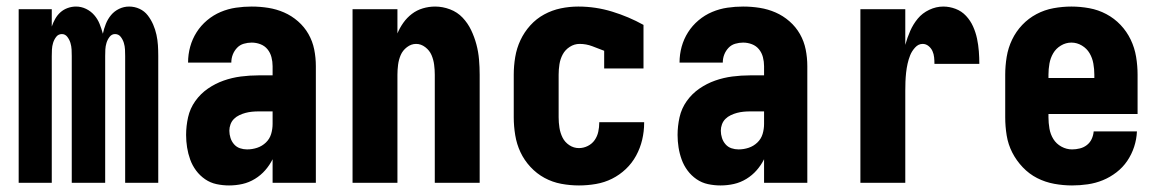

<svg xmlns="http://www.w3.org/2000/svg" viewBox="-20 -558 3540 586"><path d="M37 0V-530H138V-477Q142 -489 148.5 -500.5Q155 -512 164.5 -520.5Q174 -529 186.5 -533.5Q199 -538 212 -538Q212 -538 212 -538Q212 -538 212 -538Q228 -538 242.5 -531Q257 -524 267.5 -512Q278 -500 284 -485Q290 -470 294 -455Q297 -470 303 -485Q309 -500 319 -512Q329 -524 343.5 -531Q358 -538 374 -538Q374 -538 374 -538Q374 -538 374 -538Q391 -538 406 -531Q421 -524 431 -511Q441 -498 447.5 -483Q454 -468 457.5 -452Q461 -436 462 -420Q463 -404 463 -387V0H362V-387Q362 -397 361.5 -407Q361 -417 358 -427Q355 -437 348.5 -445.5Q342 -454 331 -454Q321 -454 314.5 -445.5Q308 -437 305 -427Q302 -417 301.5 -407Q301 -397 301 -387V0H199V-387Q199 -397 198.5 -407Q198 -417 195 -427Q192 -437 185.5 -445.5Q179 -454 169 -454Q158 -454 151.5 -445.5Q145 -437 142 -427Q139 -417 138.5 -407Q138 -397 138 -387V0Z M679 8Q660 8 641 4Q622 0 606 -11Q590 -22 578.5 -37.5Q567 -53 560.5 -71Q554 -89 551 -108Q548 -127 548 -146Q548 -173 554 -200Q560 -227 576 -249.5Q592 -272 614.5 -287.5Q637 -303 662.5 -312Q688 -321 715 -324.5Q742 -328 769 -328H812V-356Q812 -370 808.5 -383.5Q805 -397 796.5 -407.5Q788 -418 775 -423Q762 -428 748 -428Q736 -428 724 -424.5Q712 -421 703.5 -412Q695 -403 690.5 -391.5Q686 -380 686 -367H554Q554 -392 560.5 -415.5Q567 -439 580 -459.5Q593 -480 612 -496Q631 -512 653.5 -521.5Q676 -531 700 -534.5Q724 -538 748 -538Q774 -538 799 -534Q824 -530 847 -520Q870 -510 889.5 -493Q909 -476 921.5 -454Q934 -432 939 -407Q944 -382 944 -356V0H812V-72Q803 -54 789.5 -38.5Q776 -23 758 -12Q740 -1 720 3.5Q700 8 679 8ZM734 -102Q750 -102 765 -107Q780 -112 791.5 -123Q803 -134 807.5 -149Q812 -164 812 -180V-218H769Q759 -218 749 -217Q739 -216 729.5 -213.5Q720 -211 710.5 -206.5Q701 -202 694 -195Q687 -188 683.5 -178.5Q680 -169 680 -159Q680 -148 683.5 -137Q687 -126 694.5 -117.5Q702 -109 712.5 -105.5Q723 -102 734 -102Z M1056 0V-530H1193V-456Q1200 -473 1211 -488.5Q1222 -504 1237 -515.5Q1252 -527 1270.5 -532.5Q1289 -538 1308 -538Q1331 -538 1353.5 -529.5Q1376 -521 1392 -504Q1408 -487 1418 -466Q1428 -445 1434 -422.5Q1440 -400 1442 -376.5Q1444 -353 1444 -330V0H1307V-330Q1307 -345 1305 -360.5Q1303 -376 1297 -390Q1291 -404 1278 -414Q1265 -424 1250 -424Q1235 -424 1222 -414Q1209 -404 1203 -390Q1197 -376 1195 -360.5Q1193 -345 1193 -330V0Z M1747 8Q1720 8 1693 3Q1666 -2 1642 -15Q1618 -28 1599 -48.5Q1580 -69 1568.5 -93.5Q1557 -118 1552.5 -145.5Q1548 -173 1548 -200V-330Q1548 -357 1552.5 -384Q1557 -411 1568.5 -435.5Q1580 -460 1598.5 -480.5Q1617 -501 1641 -514Q1665 -527 1691.5 -532.5Q1718 -538 1745 -538Q1798 -538 1848.5 -522.5Q1899 -507 1944 -482V-349H1824V-403Q1806 -410 1787.5 -417Q1769 -424 1749 -424Q1733 -424 1719 -415Q1705 -406 1697.5 -392Q1690 -378 1687.5 -362Q1685 -346 1685 -330V-200Q1685 -184 1687.5 -168Q1690 -152 1697 -138Q1704 -124 1717.5 -115Q1731 -106 1747 -106Q1761 -106 1774 -112.5Q1787 -119 1795 -130.5Q1803 -142 1806 -156Q1809 -170 1809 -184Q1809 -184 1809 -184.5Q1809 -185 1809 -185H1946Q1946 -185 1946 -184.5Q1946 -184 1946 -183Q1946 -157 1940 -131.5Q1934 -106 1921.5 -83Q1909 -60 1890 -42Q1871 -24 1848 -12.5Q1825 -1 1799 3.5Q1773 8 1747 8Z M2179 8Q2160 8 2141 4Q2122 0 2106 -11Q2090 -22 2078.5 -37.5Q2067 -53 2060.5 -71Q2054 -89 2051 -108Q2048 -127 2048 -146Q2048 -173 2054 -200Q2060 -227 2076 -249.5Q2092 -272 2114.5 -287.5Q2137 -303 2162.5 -312Q2188 -321 2215 -324.5Q2242 -328 2269 -328H2312V-356Q2312 -370 2308.5 -383.5Q2305 -397 2296.5 -407.5Q2288 -418 2275 -423Q2262 -428 2248 -428Q2236 -428 2224 -424.5Q2212 -421 2203.5 -412Q2195 -403 2190.5 -391.5Q2186 -380 2186 -367H2054Q2054 -392 2060.5 -415.5Q2067 -439 2080 -459.5Q2093 -480 2112 -496Q2131 -512 2153.5 -521.5Q2176 -531 2200 -534.5Q2224 -538 2248 -538Q2274 -538 2299 -534Q2324 -530 2347 -520Q2370 -510 2389.5 -493Q2409 -476 2421.5 -454Q2434 -432 2439 -407Q2444 -382 2444 -356V0H2312V-72Q2303 -54 2289.5 -38.5Q2276 -23 2258 -12Q2240 -1 2220 3.5Q2200 8 2179 8ZM2234 -102Q2250 -102 2265 -107Q2280 -112 2291.5 -123Q2303 -134 2307.5 -149Q2312 -164 2312 -180V-218H2269Q2259 -218 2249 -217Q2239 -216 2229.5 -213.5Q2220 -211 2210.5 -206.5Q2201 -202 2194 -195Q2187 -188 2183.5 -178.5Q2180 -169 2180 -159Q2180 -148 2183.5 -137Q2187 -126 2194.5 -117.5Q2202 -109 2212.5 -105.5Q2223 -102 2234 -102Z M2606 0V-530H2743V-421Q2749 -443 2758 -463.5Q2767 -484 2781 -501Q2795 -518 2816 -528Q2837 -538 2859 -538Q2878 -538 2896.5 -531Q2915 -524 2928.5 -509.5Q2942 -495 2950 -477Q2958 -459 2962 -440Q2966 -421 2967.5 -401.5Q2969 -382 2969 -363H2832Q2832 -373 2831 -383Q2830 -393 2826 -402Q2822 -411 2814 -417.5Q2806 -424 2796 -424Q2783 -424 2773 -413Q2763 -402 2758 -389.5Q2753 -377 2750 -363.5Q2747 -350 2745.5 -336Q2744 -322 2743.5 -308.5Q2743 -295 2743 -281V0Z M3252 8Q3225 8 3197.5 3Q3170 -2 3145.5 -14.5Q3121 -27 3101.5 -47.5Q3082 -68 3069.5 -92.5Q3057 -117 3052.5 -144.5Q3048 -172 3048 -200V-330Q3048 -357 3052.5 -384.5Q3057 -412 3069 -437Q3081 -462 3100 -482Q3119 -502 3143.5 -515Q3168 -528 3195.5 -533Q3223 -538 3250 -538Q3277 -538 3304.5 -533Q3332 -528 3356.5 -515Q3381 -502 3400 -482Q3419 -462 3431 -437Q3443 -412 3447.5 -384.5Q3452 -357 3452 -330V-210H3180V-200Q3180 -183 3183 -165.5Q3186 -148 3195 -133.5Q3204 -119 3219.5 -110.5Q3235 -102 3252 -102Q3264 -102 3276 -105Q3288 -108 3297.5 -115.5Q3307 -123 3312 -134Q3317 -145 3318 -157H3450Q3449 -133 3441.5 -110Q3434 -87 3420.5 -67Q3407 -47 3387.5 -32Q3368 -17 3346 -8Q3324 1 3300 4.5Q3276 8 3252 8ZM3180 -320H3320V-330Q3320 -347 3317 -364Q3314 -381 3305.5 -395.5Q3297 -410 3282 -419Q3267 -428 3250 -428Q3233 -428 3218 -419Q3203 -410 3194.5 -395.5Q3186 -381 3183 -364Q3180 -347 3180 -330Z"/></svg>

Font: iosevka_custom_sans_ss08 Heavy
Style: Regular
Weight: 900
Designer: Belleve Invis
Foundry: Belleve Invis
Version: Version 10.3.0; ttfautohint (v1.8.3)